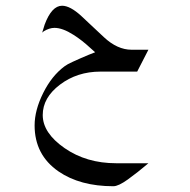

<svg xmlns="http://www.w3.org/2000/svg" viewBox="-20 -310 662 669"><path d="M293.9 -143.6Q265.6 -169.9 236.3 -188.5Q198.2 -212.9 169.9 -212.9Q152.3 -212.9 132.8 -201.2Q129.9 -198.2 127 -196.3Q131.8 -212.9 135.7 -224.6Q160.2 -290 196.3 -290Q224.6 -290 263.7 -253.9L341.8 -180.7Q388.7 -136.7 438.5 -136.7H497.1L458 -60.5H330.1Q249 -60.5 189 -15.1Q128.9 30.3 128.9 90.8Q128.9 153.3 205.1 206.1Q281.2 258.8 384.8 258.8H497.1Q458 292 425.3 315.4Q392.6 338.9 375 338.9Q258.8 338.9 183.6 287.1Q100.6 229.5 100.6 127Q100.6 74.2 130.4 14.2Q160.2 -45.9 205.1 -79.1Q213.9 -85.9 233.4 -94.7Q258.8 -106.4 289.1 -119.1L311.5 -127.9Z"/></svg>

Font: Thabit
Style: Regular
Weight: 500
Designer: Regenerated by Nadim Shaikli
Foundry: MAK Alagha
Version: 0.01